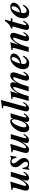

<svg xmlns="http://www.w3.org/2000/svg" viewBox="2012 -2752 753 4818"><g transform="rotate(-90 2389.0 -342.5)"><path d="M471 -133C436 -79 416 -59 399 -59C388 -59 385 -70 385 -80C385 -92 397 -137 410 -183L488 -449H370C316 -249 286 -194 228 -118C198 -79 176 -63 158 -63C144 -63 134 -71 134 -88C134 -103 136 -115 150 -160L243 -462C182 -449 84 -435 33 -434V-407C79 -404 91 -394 91 -379C91 -363 82 -333 74 -304L37 -176C23 -126 15 -95 15 -70C15 -17 43 9 93 9C158 9 197 -23 291 -161H292C274 -106 266 -80 266 -51C266 -10 290 9 334 9C394 9 441 -31 493 -120Z M889 -461H860C851 -444 847 -440 832 -440C822 -440 812 -442 795 -450C778 -458 757 -462 737 -462C656 -462 603 -416 603 -336C603 -282 615 -252 683 -175C723 -130 739 -101 739 -71C739 -39 719 -17 679 -17C628 -17 597 -62 586 -150L559 -153L537 13H564C570 -1 580 -7 593 -7C600 -7 610 -4 623 1C645 10 666 13 687 13C769 13 835 -40 835 -115C835 -163 815 -207 755 -277C716 -322 698 -353 698 -376C698 -408 719 -429 751 -429C797 -429 823 -392 839 -309L866 -307Z M1416 -133C1381 -79 1361 -59 1344 -59C1333 -59 1330 -70 1330 -80C1330 -92 1342 -137 1355 -183L1433 -449H1315C1261 -249 1231 -194 1173 -118C1143 -79 1121 -63 1103 -63C1089 -63 1079 -71 1079 -88C1079 -103 1081 -115 1095 -160L1188 -462C1127 -449 1029 -435 978 -434V-407C1024 -404 1036 -394 1036 -379C1036 -363 1027 -333 1019 -304L982 -176C968 -126 960 -95 960 -70C960 -17 988 9 1038 9C1103 9 1142 -23 1236 -161H1237C1219 -106 1211 -80 1211 -51C1211 -10 1235 9 1279 9C1339 9 1386 -31 1438 -120Z M1804 -373C1804 -313 1771 -202 1732 -133C1705 -84 1673 -58 1646 -58C1620 -58 1603 -75 1603 -115C1603 -153 1624 -234 1659 -305C1687 -362 1725 -420 1767 -420C1789 -420 1804 -400 1804 -373ZM1936 -127C1895 -72 1879 -57 1863 -57C1855 -57 1851 -63 1851 -72C1851 -97 1857 -126 1881 -205L1956 -456L1845 -449L1828 -390H1827C1818 -441 1796 -462 1753 -462C1688 -462 1620 -415 1567 -345C1516 -278 1480 -194 1480 -114C1480 -38 1523 13 1588 13C1649 13 1696 -24 1752 -119C1740 -78 1738 -64 1738 -50C1738 -7 1764 14 1801 14C1848 14 1899 -18 1957 -112Z M2291 -699C2205 -683 2156 -676 2081 -669V-642C2092 -643 2098 -643 2103 -643C2130 -643 2145 -633 2145 -613C2145 -589 2132 -541 2111 -468L2037 -209C2017 -138 2003 -77 2003 -54C2003 -18 2030 9 2071 9C2135 9 2171 -22 2240 -127L2218 -141C2178 -82 2157 -61 2139 -61C2129 -61 2124 -68 2124 -76C2124 -90 2131 -122 2146 -176Z M2980 -135C2976 -130 2972 -124 2968 -117C2945 -80 2923 -59 2910 -59C2901 -59 2894 -65 2894 -77C2894 -95 2897 -103 2915 -154L2960 -282C2975 -325 2983 -365 2983 -391C2983 -432 2954 -462 2906 -462C2834 -462 2789 -422 2708 -290C2728 -342 2734 -367 2734 -395C2734 -437 2709 -462 2667 -462C2627 -462 2585 -436 2553 -404C2526 -377 2497 -336 2449 -262H2448L2511 -461C2448 -446 2424 -443 2311 -434V-407H2329C2355 -407 2367 -398 2367 -382C2367 -367 2359 -329 2331 -232L2265 0H2386C2439 -189 2476 -274 2533 -342C2555 -368 2583 -389 2598 -389C2608 -389 2616 -383 2616 -367C2616 -350 2603 -309 2571 -207L2506 0H2626C2684 -192 2691 -210 2727 -273C2769 -348 2809 -389 2839 -389C2851 -389 2862 -379 2862 -368C2862 -362 2859 -351 2855 -338L2811 -208C2789 -144 2774 -86 2774 -57C2774 -11 2798 9 2841 9C2903 9 2950 -25 3002 -122Z M3363 -390C3363 -307 3295 -234 3205 -214C3241 -353 3284 -429 3332 -429C3356 -429 3363 -413 3363 -390ZM3374 -143C3328 -74 3299 -51 3256 -51C3214 -51 3192 -79 3192 -133C3192 -149 3194 -162 3198 -182C3295 -199 3343 -217 3386 -253C3426 -287 3455 -332 3455 -375C3455 -426 3415 -462 3350 -462C3205 -462 3062 -299 3062 -134C3062 -35 3121 13 3208 13C3285 13 3347 -26 3403 -126Z M3973 -135C3933 -73 3919 -59 3902 -59C3894 -59 3888 -66 3888 -76C3888 -86 3893 -109 3912 -165L3947 -269C3963 -316 3975 -361 3975 -385C3975 -434 3953 -462 3902 -462C3865 -462 3829 -447 3802 -421C3765 -386 3747 -362 3680 -263H3679L3741 -461C3677 -447 3598 -436 3542 -434V-407C3584 -406 3597 -402 3597 -383C3597 -371 3585 -324 3552 -204L3495 0H3616C3662 -174 3699 -255 3761 -336C3781 -363 3812 -390 3830 -390C3843 -390 3855 -386 3855 -369C3855 -366 3851 -351 3848 -341L3793 -176C3777 -128 3767 -77 3767 -51C3767 -10 3792 9 3835 9C3895 9 3940 -25 3995 -122Z M4338 -407V-449H4266L4305 -594H4270C4216 -509 4168 -470 4086 -442V-407H4138L4071 -171C4056 -119 4046 -74 4046 -56C4046 -12 4071 9 4113 9C4173 9 4217 -23 4283 -126L4260 -141C4226 -88 4200 -61 4184 -61C4176 -61 4168 -66 4168 -79C4168 -103 4186 -166 4221 -288L4255 -407Z M4640 -390C4640 -307 4572 -234 4482 -214C4518 -353 4561 -429 4609 -429C4633 -429 4640 -413 4640 -390ZM4651 -143C4605 -74 4576 -51 4533 -51C4491 -51 4469 -79 4469 -133C4469 -149 4471 -162 4475 -182C4572 -199 4620 -217 4663 -253C4703 -287 4732 -332 4732 -375C4732 -426 4692 -462 4627 -462C4482 -462 4339 -299 4339 -134C4339 -35 4398 13 4485 13C4562 13 4624 -26 4680 -126Z"/></g></svg>

Font: XITS
Style: Bold Italic
Weight: 700
Italic angle: -16.33°
Designer: MicroPress Inc., with final additions and corrections provided by Coen Hoffman, Elsevier (retired)
Version: Version 1.302